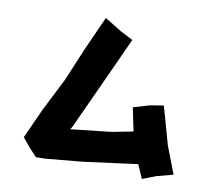

<svg xmlns="http://www.w3.org/2000/svg" viewBox="-80 -815 1056 923"><g transform="rotate(10 448.0 -354.0)"><path d="M364.3 -719.7 288.1 -549.8 222.7 -393.6 141.6 -233.4 75.2 -86.9 110.4 -43.9 149.4 -2 194.3 -2.9 373 -19.5 566.4 -44.9 639.6 -54.7 668.9 12.7 734.4 -12.7 815.4 -34.2 763.7 -168.9 711.9 -353.5 645.5 -342.8 566.4 -319.3 589.8 -205.1 564.5 -200.2 483.4 -184.6 288.1 -163.1 295.9 -174.8 399.4 -400.4 507.8 -637.7 448.2 -668Z"/></g></svg>

Font: MaokenAssortedSans-TC
Style: Regular
Weight: 500
Version: Version 0.83